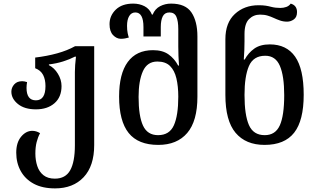

<svg xmlns="http://www.w3.org/2000/svg" viewBox="-20 -792 1752 1064"><path d="M285 252Q215 252 167.5 226.5Q120 201 95 156Q70 111 70 54Q70 -2 97 -34.5Q124 -67 159 -67Q181 -67 202 -54Q190 -32 183 -4.5Q176 23 176 59Q176 96 186.5 128Q197 160 221 179Q245 198 284 198Q343 198 369 151.5Q395 105 395 13V-393Q395 -411 396.5 -431.5Q398 -452 401 -478H395Q366 -463 329.5 -451.5Q293 -440 251 -435V-431Q281 -416 301 -383Q321 -350 321 -315Q321 -254 282 -220Q243 -186 179 -186Q116 -186 79.5 -215.5Q43 -245 43 -284Q43 -306 58.5 -324Q74 -342 103 -342Q115 -342 130 -337Q127 -320 127 -305Q127 -236 179 -236Q232 -236 232 -315Q232 -351 219 -376.5Q206 -402 175 -414V-473Q241 -481 297 -496.5Q353 -512 396 -536H502V12Q502 128 443.5 190Q385 252 285 252Z M857 11Q746 11 693 -55Q640 -121 640 -257Q640 -383 688 -448.5Q736 -514 828 -514Q881 -514 914 -490.5Q947 -467 967 -429H972Q970 -453 969 -482Q968 -511 968 -534V-631Q968 -675 957.5 -699Q947 -723 919 -723Q893 -723 882 -701.5Q871 -680 871 -642V-590H775V-642Q775 -723 730 -723Q708 -723 696 -703Q684 -683 684 -649Q684 -625 687.5 -608.5Q691 -592 694 -584Q684 -581 673 -579Q662 -577 650 -577Q626 -577 606.5 -597.5Q587 -618 587 -658Q587 -705 621.5 -738.5Q656 -772 718 -772Q753 -772 781 -757.5Q809 -743 822 -711H826Q839 -743 867 -757.5Q895 -772 928 -772Q1008 -772 1041 -723Q1074 -674 1074 -590V-256Q1074 -121 1017.5 -55Q961 11 857 11ZM856 -43Q919 -43 943.5 -97.5Q968 -152 968 -256Q968 -314 957.5 -358Q947 -402 922 -426.5Q897 -451 852 -451Q796 -451 772 -397.5Q748 -344 748 -255Q748 -149 772.5 -96Q797 -43 856 -43Z M1446 11Q1342 11 1285.5 -56Q1229 -123 1229 -266V-575Q1229 -666 1281.5 -714.5Q1334 -763 1413 -763Q1436 -763 1452.5 -760.5Q1469 -758 1483 -754Q1506 -748 1534 -748Q1551 -748 1566.5 -753.5Q1582 -759 1591 -772Q1626 -762 1626 -725Q1626 -697 1608.5 -684.5Q1591 -672 1571 -672Q1550 -672 1531.5 -678.5Q1513 -685 1496 -693Q1481 -700 1463 -705.5Q1445 -711 1421 -711Q1385 -711 1360 -686Q1335 -661 1335 -604V-564Q1335 -543 1334 -514Q1333 -485 1331 -462H1336Q1356 -499 1389 -522.5Q1422 -546 1475 -546Q1568 -546 1615.5 -478Q1663 -410 1663 -267Q1663 -124 1610 -56.5Q1557 11 1446 11ZM1447 -43Q1506 -43 1530.5 -97Q1555 -151 1555 -265Q1555 -371 1531 -427Q1507 -483 1450 -483Q1384 -483 1359.5 -426Q1335 -369 1335 -266Q1335 -155 1359.5 -99Q1384 -43 1447 -43Z"/></svg>

Font: Noto Serif Georgian SemiCondensed Medium
Style: Regular
Weight: 500
Width: 4
Designer: Monotype Design Team, Akaki Razmadze
Foundry: Google LLC
Version: Version 2.003; ttfautohint (v1.8.4.7-5d5b)